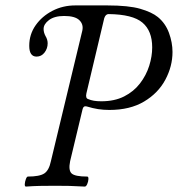

<svg xmlns="http://www.w3.org/2000/svg" viewBox="-20 -686 657 709"><path d="M76 3Q71 3 71.5 -6Q72 -15 75.5 -24.5Q79 -34 83 -34Q126 -34 143.5 -45.5Q161 -57 168 -91L284 -573Q289 -596 273 -611.5Q257 -627 217 -627Q181 -627 161 -612Q141 -597 141 -579Q141 -566 148 -553Q156 -540 156 -526Q156 -507 144.5 -492Q133 -477 115 -477Q88 -477 88 -517Q88 -559 111.5 -592.5Q135 -626 173.5 -646Q212 -666 258 -666H376Q455 -666 498 -653.5Q541 -641 563 -623Q591 -600 604 -564.5Q617 -529 617 -494Q617 -441 590.5 -391.5Q564 -342 512 -311Q460 -280 384 -280Q362 -280 342.5 -283Q323 -286 300 -293Q288 -296 285 -283L239 -91Q232 -57 244.5 -45.5Q257 -34 302 -34Q307 -34 306.5 -24.5Q306 -15 302 -6Q298 3 293 3Q259 1 236 0.5Q213 0 184 0Q153 0 127.5 0.5Q102 1 76 3ZM354 -312Q403 -312 438.5 -330Q474 -348 497 -378Q520 -408 531 -443Q542 -478 542 -511Q542 -572 506 -602.5Q470 -633 381 -634Q370 -634 365 -619L299 -341Q295 -323 306 -320Q315 -316 326.5 -314Q338 -312 354 -312Z"/></svg>

Font: Junicode Two Beta Condensed
Style: Italic
Weight: 400
Width: 3
Italic angle: -9°
Version: Version 1.053; ttfautohint (v1.8.4)